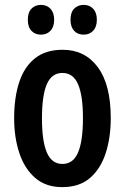

<svg xmlns="http://www.w3.org/2000/svg" viewBox="-20 -757 512 787"><path d="M434 -273Q434 -194 413.5 -130Q393 -66 349.5 -28Q306 10 235 10Q168 10 124.5 -27.5Q81 -65 59.5 -129Q38 -193 38 -273Q38 -358 59 -421Q80 -484 124 -518.5Q168 -553 237 -553Q328 -553 381 -481.5Q434 -410 434 -273ZM152 -271Q152 -179 172 -132Q192 -85 236 -85Q280 -85 300 -132Q320 -179 320 -273Q320 -365 300 -411.5Q280 -458 236 -458Q192 -458 172 -412Q152 -366 152 -271ZM94 -676Q94 -706 109 -721.5Q124 -737 148 -737Q172 -737 187 -721Q202 -705 202 -676Q202 -647 187 -631Q172 -615 148 -615Q124 -615 109 -630.5Q94 -646 94 -676ZM269 -676Q269 -706 284 -721.5Q299 -737 323 -737Q347 -737 362 -721Q377 -705 377 -676Q377 -647 362 -631Q347 -615 323 -615Q298 -615 283.5 -631Q269 -647 269 -676Z"/></svg>

Font: Noto Sans Thai ExtCond SemBd
Style: Regular
Weight: 600
Width: 2
Designer: Monotype Design Team
Foundry: Monotype Imaging Inc.
Version: Version 2.002; ttfautohint (v1.8.4.7-5d5b)